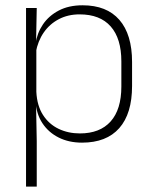

<svg xmlns="http://www.w3.org/2000/svg" viewBox="-20 -516 562 708"><path d="M282.5 10Q234 10 196.5 -8.8Q159 -27.5 136.5 -61.5Q114 -95.5 111.5 -141H98.5L114 -177.5Q116.5 -126.5 138.5 -92.2Q160.5 -58 196 -41Q231.5 -24 274.5 -24Q348.5 -24 388 -68.2Q427.5 -112.5 427.5 -197V-289.5Q427.5 -374 388.2 -418.5Q349 -463 273.5 -463Q230.5 -463 196.8 -445.2Q163 -427.5 141.2 -396Q119.5 -364.5 112 -322.5L99 -354H111Q116.5 -393.5 138.2 -425.8Q160 -458 196.8 -477.2Q233.5 -496.5 284.5 -496.5Q373.5 -496.5 420.2 -442.8Q467 -389 467 -287.5V-199Q467 -97 419.8 -43.5Q372.5 10 282.5 10ZM115.5 172H76V-486.5H115.5L113 -361L114 -346V-138.5L113 -128L115.5 4.5Z"/></svg>

Font: Anek Malayalam ExtraLight
Style: Regular
Weight: 250
Version: Version 1.003